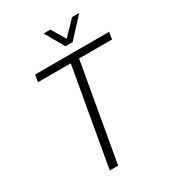

<svg xmlns="http://www.w3.org/2000/svg" viewBox="-208 -999 1012 1116"><g transform="rotate(-30 298.0 -441.0)"><path d="M311 -653H91L99 -700H596L588 -653H367L252 0H196ZM261 -882H306L362 -788L452 -882H500L382 -754H334Z"/></g></svg>

Font: Sarabun ExtraLight
Style: Italic
Weight: 275
Italic angle: -10°
Designer: Suppakit Chalermlarp | Katatrad Co.,Ltd.
Foundry: Cadson Demak Co.,Ltd.
Version: Version 1.000; ttfautohint (v1.6)